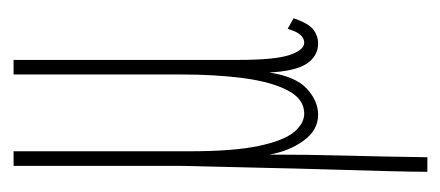

<svg xmlns="http://www.w3.org/2000/svg" viewBox="-208 -282 665 290"><g transform="rotate(-90 125.0 -136.5)"><path d="M11 176Q11 157 12 117Q13 77 14.5 27.5Q16 -22 17 -70Q18 -118 19 -154Q20 -190 20 -201V-449H42V-184Q42 -117 50 -79Q58 -41 71 -25.5Q84 -10 99 -10Q121 -10 134 -35Q147 -60 152.5 -102Q158 -144 158 -195V-449H180V-110Q180 -54 187.5 -32Q195 -10 206 -10Q219 -10 226 -32L227 -35L243 -26Q235 -3 225.5 4Q216 11 205 11Q186 11 174.5 -6Q163 -23 161 -63Q155 -23 136.5 -6Q118 11 97 11Q74 11 58 -11Q42 -33 37 -63Q37 -4 35.5 51Q34 106 33 176Z"/></g></svg>

Font: Inconsolata UltraCondensed ExtraLight
Style: Regular
Weight: 200
Width: 1
Monospace: yes
Designer: Raph Levien, Cyreal, Brenton Simpson
Foundry: Raph Levien, Cyreal, Google
Version: Version 3.100; ttfautohint (v1.8.4.7-5d5b)